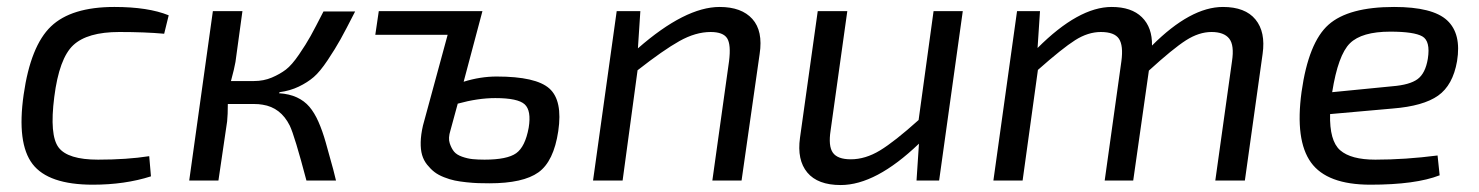

<svg xmlns="http://www.w3.org/2000/svg" viewBox="-20 -519 4251 552"><path d="M409 -70 414 -12Q339 12 247 12Q119 12 73.5 -47.5Q28 -107 48 -247Q68 -387 126.5 -443Q185 -499 309 -499Q406 -499 465 -475L452 -422Q397 -427 323 -427Q231 -427 190.5 -389Q150 -351 136 -240Q122 -130 148.5 -95Q175 -60 262 -60Q345 -60 409 -70Z M784 -254 782 -251Q812 -249 833.5 -239Q855 -229 869.5 -212Q884 -195 895.5 -169Q907 -143 916.5 -109.5Q926 -76 938 -32Q943 -11 946 0H861Q827 -129 813 -158Q787 -210 735 -218Q724 -220 710 -220H706H635Q635 -189 633 -170L608 0H524L592 -487H677L657 -341Q654 -323 644 -286H710Q738 -286 761.5 -296Q785 -306 802 -319Q819 -332 839.5 -362Q860 -392 873 -415.5Q886 -439 910 -486H1001Q974 -433 959 -406Q944 -379 922 -346Q900 -313 882 -297.5Q864 -282 839 -270Q814 -258 784 -254Z M1367 -487 1313 -284Q1361 -299 1408 -299Q1521 -299 1559.5 -264.5Q1598 -230 1585 -142Q1572 -55 1528 -23.5Q1484 8 1387 8Q1369 8 1354.5 7.5Q1340 7 1321 5Q1302 3 1287.5 0Q1273 -3 1256.5 -9.5Q1240 -16 1229 -24.5Q1218 -33 1208 -45.5Q1198 -58 1193.5 -73.5Q1189 -89 1189.5 -110.5Q1190 -132 1196 -158L1267 -419H1059L1069 -487ZM1296 -221 1275 -144Q1268 -122 1273 -107Q1278 -92 1285.5 -83Q1293 -74 1308.5 -68.5Q1324 -63 1339 -61.5Q1354 -60 1373 -60Q1438 -60 1464 -78.5Q1490 -97 1500 -152Q1508 -201 1488.5 -219Q1469 -237 1404 -237Q1354 -237 1296 -221Z M1821 -487 1814 -380Q1950 -499 2049 -499Q2112 -499 2143 -464.5Q2174 -430 2164 -364L2112 0H2028L2076 -343Q2082 -391 2070.5 -409Q2059 -427 2023 -427Q1980 -427 1933.5 -401Q1887 -375 1813 -317L1770 0H1685L1753 -487Z M2748 -487 2680 0H2615L2622 -106Q2498 13 2397 13Q2331 13 2301 -23Q2271 -59 2280 -123L2331 -487H2416L2368 -144Q2361 -99 2374.5 -80Q2388 -61 2426 -61Q2468 -61 2510 -86.5Q2552 -112 2621 -174L2664 -487Z M2970 -487 2963 -381Q3081 -499 3176 -499Q3233 -499 3263 -469.5Q3293 -440 3292 -388Q3403 -499 3496 -499Q3560 -499 3589.5 -463Q3619 -427 3610 -364L3559 0H3474L3522 -343Q3529 -389 3514 -408Q3499 -427 3463 -427Q3427 -427 3389.5 -403Q3352 -379 3283 -316L3238 0H3156L3204 -343Q3210 -388 3197 -407.5Q3184 -427 3145 -427Q3108 -427 3071 -403.5Q3034 -380 2964 -318L2920 0H2836L2904 -487Z M4113 -72 4119 -15Q4050 12 3920 12Q3795 12 3749 -52Q3703 -116 3722 -255Q3742 -397 3799.5 -448Q3857 -499 3988 -499Q4099 -499 4140.5 -460.5Q4182 -422 4169 -343Q4157 -274 4114.5 -244Q4072 -214 3984 -207L3804 -191Q3802 -114 3833 -87Q3864 -60 3934 -60Q4020 -60 4113 -72ZM3810 -254 3983 -271Q4033 -275 4055.5 -291.5Q4078 -308 4085 -350Q4093 -401 4069 -414.5Q4045 -428 3977 -428Q3895 -428 3861 -394.5Q3827 -361 3810 -254Z"/></svg>

Font: Exo 2.0
Style: Italic
Weight: 400
Italic angle: -8°
Designer: Natanael Gama
Version: Version 1.001;PS 001.001;hotconv 1.0.70;makeotf.lib2.5.58329